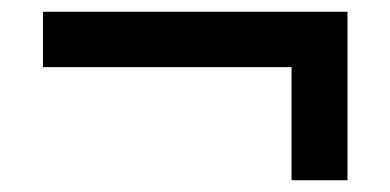

<svg xmlns="http://www.w3.org/2000/svg" viewBox="-20 -433 663 326"><path d="M570 -413H53V-319H475V-127H570Z"/></svg>

Font: Geom Medium
Style: Bold
Weight: 500
Version: Version 1.102